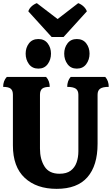

<svg xmlns="http://www.w3.org/2000/svg" viewBox="-20 -1187 711 1220"><path d="M340 13Q212 13 137 -57Q62 -127 62 -263V-585Q62 -612 48 -623.5Q34 -635 0 -635Q0 -673 23 -698H273Q296 -673 296 -635Q262 -635 248 -623.5Q234 -612 234 -585V-242Q234 -175 263 -129Q292 -83 358 -83Q403 -83 429 -102.5Q455 -122 466.5 -154.5Q478 -187 478 -226V-585Q478 -612 461.5 -623.5Q445 -635 407 -635Q407 -653 412.5 -669.5Q418 -686 429 -698H649Q671 -673 671 -635Q633 -635 616.5 -623.5Q600 -612 600 -585V-273Q600 -135 535.5 -61Q471 13 340 13ZM468 -751Q430 -751 409 -779.5Q388 -808 388 -846Q388 -884 409 -911.5Q430 -939 468 -939Q507 -939 528 -911.5Q549 -884 549 -846Q549 -808 528 -779.5Q507 -751 468 -751ZM224 -751Q185 -751 164 -779.5Q143 -808 143 -846Q143 -884 164 -911.5Q185 -939 224 -939Q262 -939 283 -911.5Q304 -884 304 -846Q304 -808 283 -779.5Q262 -751 224 -751ZM308 -952 160 -1115Q165 -1132 180 -1146Q195 -1160 214 -1167L346 -1066L477 -1167Q496 -1160 511 -1146Q526 -1132 532 -1115L384 -952Z"/></svg>

Font: Calistoga
Style: Regular
Weight: 400
Designer: Yvonne Schuttler, Eben Sorkin
Foundry: www.sorkintype.com
Version: Version 1.010; ttfautohint (v1.8.4.7-5d5b)